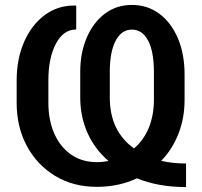

<svg xmlns="http://www.w3.org/2000/svg" viewBox="-20 -740 811 771"><path d="M727.1 11.2Q616.2 11.2 529.8 -23.9Q457 10.3 368.7 10.3Q273.4 10.3 200.9 -33.9Q128.4 -78.1 87.6 -154.3Q46.9 -230.5 46.9 -327.1V-417Q46.9 -503.9 77.1 -572.5Q107.4 -641.1 160.6 -680.2Q213.9 -719.2 283.2 -717.8L286.1 -716.8V-621.6Q234.4 -621.6 204.3 -564.2Q174.3 -506.8 174.3 -418V-327.1Q174.3 -257.3 198 -203.6Q221.7 -149.9 265.4 -119.4Q309.1 -88.9 368.7 -88.9Q393.1 -88.9 415.5 -93.8Q360.8 -140.6 331.5 -206.1Q302.2 -271.5 302.2 -349.1V-451.7Q302.2 -528.3 328.4 -589.1Q354.5 -649.9 401.1 -685.1Q447.8 -720.2 509.8 -720.2Q572.3 -720.2 620.1 -684.6Q668 -648.9 694.6 -585.7Q721.2 -522.5 721.2 -440.4V-338.9Q721.2 -266.1 696.8 -203.4Q672.4 -140.6 627.4 -94.2Q671.9 -83.5 727.1 -83.5ZM518.1 -144Q556.6 -176.3 577.4 -226.8Q598.1 -277.3 598.1 -339.4V-449.2Q598.1 -533.2 574.7 -577.1Q551.3 -621.1 509.8 -621.1Q467.8 -621.1 444.3 -576.2Q420.9 -531.2 420.9 -452.6V-348.1Q420.9 -213.9 518.1 -144Z"/></svg>

Font: Roboto Slab Medium
Style: Regular
Weight: 500
Designer: Google
Version: Version 2.001; ttfautohint (v1.8.3)